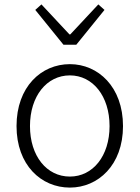

<svg xmlns="http://www.w3.org/2000/svg" viewBox="-20 -838 634 871"><path d="M297 13C425 13 538 -89 538 -266C538 -444 425 -547 297 -547C167 -547 55 -444 55 -266C55 -89 167 13 297 13ZM297 -37C192 -37 116 -130 116 -266C116 -402 192 -496 297 -496C401 -496 477 -402 477 -266C477 -130 401 -37 297 -37ZM268 -635H326L454 -793L426 -818L299 -682H295L168 -818L140 -793Z"/></svg>

Font: Noto Sans T Chinese Light
Style: Regular
Weight: 300
Designer: Ryoko NISHIZUKA (kana & ideographs); Paul D. Hunt (Latin, Greek & Cyrillic); Wenlong ZHANG (bopomofo); Sandoll Communica
Foundry: Adobe Systems Incorporated
Version: Version 1.000;PS 1;hotconv 1.0.78;makeotf.lib2.5.61930